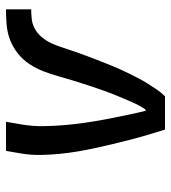

<svg xmlns="http://www.w3.org/2000/svg" viewBox="15 -585 570 640"><g transform="rotate(-90 300.0 -265.0)"><path d="M188 0Q179 -29 170.5 -57.5Q162 -86 154.5 -115Q147 -144 140 -173.5Q133 -203 126.5 -232.5Q120 -262 115 -292Q110 -322 107 -352.5Q104 -383 103.5 -414.5Q103 -446 108 -477L117 -530H214L205 -477Q199 -441 199.5 -405.5Q200 -370 203 -335Q206 -300 211 -265.5Q216 -231 222.5 -197Q229 -163 236 -129.5Q243 -96 251 -63L255 -67L256 -65V-66Q270 -88 280.5 -112Q291 -136 301 -160.5Q311 -185 319.5 -209Q328 -233 336 -257.5Q344 -282 351.5 -306.5Q359 -331 366 -356Q373 -381 382.5 -405.5Q392 -430 406.5 -452Q421 -474 442.5 -491Q464 -508 488.5 -517Q513 -526 538.5 -528Q564 -530 589 -530V-446Q572 -446 555 -444Q538 -442 522.5 -433Q507 -424 495.5 -410Q484 -396 476.5 -380Q469 -364 463.5 -347.5Q458 -331 452.5 -314.5Q447 -298 441 -281.5Q435 -265 429 -249Q423 -233 416.5 -216.5Q410 -200 403.5 -184Q397 -168 390 -152Q383 -136 375 -120Q367 -104 359 -88.5Q351 -73 341.5 -58Q332 -43 322 -28Q312 -13 299 0Z"/></g></svg>

Font: Iosevka Curly MdExObl
Style: Regular
Weight: 500
Width: 7
Italic angle: -9°
Monospace: yes
Designer: Belleve Invis
Foundry: Belleve Invis
Version: Version 11.1.0; ttfautohint (v1.8.3)